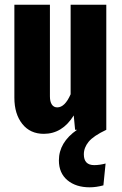

<svg xmlns="http://www.w3.org/2000/svg" viewBox="-20 -551 516 815"><path d="M431.2 0Q376.5 25.9 356.2 50.8Q335.9 75.7 335.9 104Q335.9 149.9 379.9 149.9Q402.8 149.9 428.2 143.1L418.9 235.8Q388.2 244.1 360.8 244.1Q302.2 244.1 266.1 213.9Q230 183.6 230 129.9Q230 53.2 307.1 0H298.8L293 -61Q244.6 17.1 166 17.1Q107.9 17.1 74.5 -25.1Q41 -67.4 41 -136.2V-530.8H191.9V-142.1Q191.9 -119.6 200 -107.4Q208 -95.2 223.1 -95.2Q255.4 -95.2 279.8 -150.9V-530.8H431.2Z"/></svg>

Font: Fira Sans Compressed
Style: Bold
Weight: 700
Width: 1
Designer: Carrois Corporate & Edenspiekermann AG
Foundry: Carrois Corporate GbR & Edenspiekermann AG
Version: Version 4.203;PS 004.203;hotconv 1.0.88;makeotf.lib2.5.64775